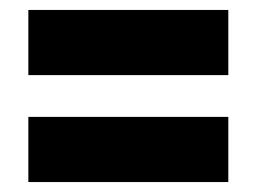

<svg xmlns="http://www.w3.org/2000/svg" viewBox="-20 -525 516 386"><path d="M37 -374V-505H439V-374ZM37 -159V-290H439V-159Z"/></svg>

Font: Fira Sans Condensed ExtraBold
Style: Regular
Weight: 800
Width: 3
Designer: Carrois Corporate & Edenspiekermann AG
Foundry: Carrois Corporate GbR & Edenspiekermann AG
Version: Version 4.203